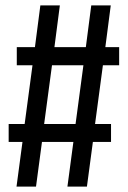

<svg xmlns="http://www.w3.org/2000/svg" viewBox="-20 -689 472 709"><path d="M360 -448 331 -231H390V-165H323L301 0H229L251 -165H135L113 0H41L63 -165H12V-231H71L100 -448H42V-515H109L129 -669H201L181 -515H297L317 -669H389L369 -515H420V-448ZM288 -448H172L143 -231H259Z"/></svg>

Font: Fira Sans Compressed
Style: Regular
Weight: 400
Width: 1
Designer: bBox Type GmbH & Carrois Corporate GbR & Edenspiekermann AG
Foundry: bBox Type GmbH & Carrois Corporate GbR & Edenspiekermann AG
Version: Version 4.301